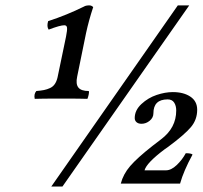

<svg xmlns="http://www.w3.org/2000/svg" viewBox="-20 -677 746 707"><path d="M216.8 -584Q201.2 -584 159.2 -567.9Q151.4 -579.1 157.2 -599.1Q226.1 -621.6 289.1 -652.8Q295.9 -657.2 309.1 -657.2Q316.9 -657.2 323.2 -650.9Q307.1 -602.5 296.9 -555.2L264.2 -395Q258.3 -367.7 268.6 -354.7Q278.8 -341.8 307.1 -341.8Q308.6 -337.9 306.4 -327.9Q304.2 -317.9 301.8 -313Q278.8 -314 210.9 -314Q127.9 -314 107.9 -313Q104 -330.6 113.8 -341.8Q130.9 -343.3 142.1 -345.5Q153.3 -347.7 164.3 -352.8Q175.3 -357.9 181.9 -367.7Q188.5 -377.4 191.9 -392.1L223.1 -542Q228 -566.4 226.8 -575.2Q225.6 -584 216.8 -584ZM168.9 9.8 634.8 -657.2H676.8L210 9.8ZM476.1 -242.2Q476.1 -271 500.7 -293.9Q525.4 -316.9 556.9 -327.4Q588.4 -337.9 616.2 -337.9Q656.2 -337.9 681.2 -321Q706.1 -304.2 706.1 -272.9Q706.1 -236.3 683.1 -209Q660.2 -181.6 599.1 -136.2L585.9 -127Q519.5 -77.1 512.2 -49.8H590.8Q610.4 -49.8 630.6 -69.1Q650.9 -88.4 664.1 -112.8Q684.1 -112.8 689 -107.9Q656.2 -47.9 643.1 -1H424.8Q433.6 -35.6 459.5 -65.7Q485.4 -95.7 542 -140.1L573.2 -164.1Q628.9 -206.1 628.9 -270Q628.9 -287.6 621.3 -299.3Q613.8 -311 597.2 -311Q544.9 -311 544.9 -259.8Q544.9 -243.7 531.2 -232.4Q517.6 -221.2 501 -221.2Q489.3 -221.2 482.7 -227.1Q476.1 -232.9 476.1 -242.2Z"/></svg>

Font: Common Serif SemiBold
Style: Italic
Weight: 600
Italic angle: -12°
Designer: Philipp H. Poll, Khaled Hosny
Foundry: Stefan Peev, Context Ltd.
Version: Version 1.026